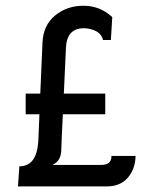

<svg xmlns="http://www.w3.org/2000/svg" viewBox="-20 -647 492 668"><path d="M331.5 -73.2Q368.7 -73.2 367.7 -104.5H451.7Q450.7 -58.6 424.3 -28.3Q397.9 1.5 352.1 1.5H42.5L47.4 -68.4Q107.9 -68.4 113.3 -155.8L117.2 -249.5H69.3V-321.3H120.1L127.9 -500.5Q130.9 -559.6 171.9 -593.3Q212.9 -627 270.5 -627Q328.1 -627 370.6 -587.4L365.7 -507.8H338.4Q331.5 -537.6 292.5 -546.4Q281.7 -548.8 272 -548.8Q212.9 -548.8 209.5 -481.9L202.1 -321.3H346.2V-249.5H198.7L194.8 -169.4Q194.3 -157.7 193.1 -122.6Q191.9 -87.4 162.6 -73.2Z"/></svg>

Font: Uroob
Style: Regular
Weight: 400
Designer: Hussain K H
Foundry: Swanthanthra Malayalam Computing(http://smc.org.in)
Version: Version 2.0.0+20200101